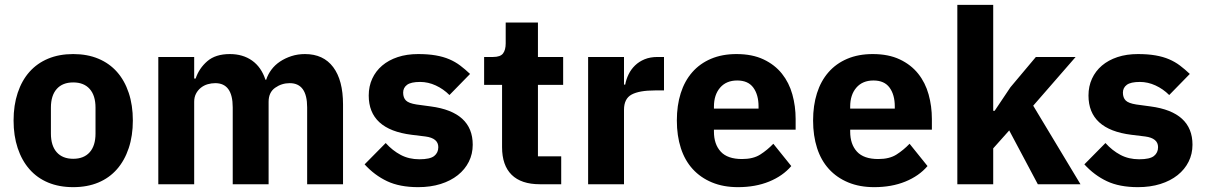

<svg xmlns="http://www.w3.org/2000/svg" viewBox="-20 -760 4971 792"><path d="M282 12Q224 12 178.5 -7Q133 -26 101.5 -62Q70 -98 53 -149Q36 -200 36 -263Q36 -326 53 -377Q70 -428 101.5 -463.5Q133 -499 178.5 -518Q224 -537 282 -537Q340 -537 385.5 -518Q431 -499 462.5 -463.5Q494 -428 511 -377Q528 -326 528 -263Q528 -200 511 -149Q494 -98 462.5 -62Q431 -26 385.5 -7Q340 12 282 12ZM282 -105Q326 -105 350 -132Q374 -159 374 -209V-316Q374 -366 350 -393Q326 -420 282 -420Q238 -420 214 -393Q190 -366 190 -316V-209Q190 -159 214 -132Q238 -105 282 -105Z M633 0V-525H781V-436H787Q801 -478 835 -507.5Q869 -537 928 -537Q982 -537 1020 -510Q1058 -483 1075 -431H1078Q1085 -453 1099.5 -472.5Q1114 -492 1135 -506Q1156 -520 1182 -528.5Q1208 -537 1238 -537Q1314 -537 1354.5 -483Q1395 -429 1395 -329V0H1247V-317Q1247 -417 1175 -417Q1142 -417 1115 -398Q1088 -379 1088 -340V0H940V-317Q940 -417 868 -417Q852 -417 836.5 -412.5Q821 -408 808.5 -398Q796 -388 788.5 -373.5Q781 -359 781 -340V0Z M1705 12Q1629 12 1577 -12.5Q1525 -37 1484 -82L1571 -170Q1599 -139 1633 -121Q1667 -103 1710 -103Q1754 -103 1771 -116.5Q1788 -130 1788 -153Q1788 -190 1735 -197L1678 -204Q1501 -226 1501 -366Q1501 -404 1515.5 -435.5Q1530 -467 1556.5 -489.5Q1583 -512 1620.5 -524.5Q1658 -537 1705 -537Q1746 -537 1777.5 -531.5Q1809 -526 1833.5 -515.5Q1858 -505 1878.5 -489.5Q1899 -474 1919 -455L1834 -368Q1809 -393 1777.5 -407.5Q1746 -422 1713 -422Q1675 -422 1659 -410Q1643 -398 1643 -378Q1643 -357 1654.5 -345.5Q1666 -334 1698 -329L1757 -321Q1930 -298 1930 -163Q1930 -125 1914 -93Q1898 -61 1868.5 -37.5Q1839 -14 1797.5 -1Q1756 12 1705 12Z M2207 0Q2130 0 2090.5 -39Q2051 -78 2051 -153V-410H1977V-525H2014Q2044 -525 2055 -539.5Q2066 -554 2066 -581V-667H2199V-525H2303V-410H2199V-115H2295V0Z M2406 0V-525H2554V-411H2559Q2563 -433 2573 -453.5Q2583 -474 2599.5 -490Q2616 -506 2639 -515.5Q2662 -525 2693 -525H2719V-387H2682Q2617 -387 2585.5 -370Q2554 -353 2554 -307V0Z M3024 12Q2964 12 2917 -7.5Q2870 -27 2837.5 -62.5Q2805 -98 2788.5 -149Q2772 -200 2772 -263Q2772 -325 2788 -375.5Q2804 -426 2835.5 -462Q2867 -498 2913 -517.5Q2959 -537 3018 -537Q3083 -537 3129.5 -515Q3176 -493 3205.5 -456Q3235 -419 3248.5 -370.5Q3262 -322 3262 -269V-225H2925V-217Q2925 -165 2953 -134.5Q2981 -104 3041 -104Q3087 -104 3116 -122.5Q3145 -141 3170 -167L3244 -75Q3209 -34 3152.5 -11Q3096 12 3024 12ZM3021 -428Q2976 -428 2950.5 -398.5Q2925 -369 2925 -320V-312H3109V-321Q3109 -369 3087.5 -398.5Q3066 -428 3021 -428Z M3586 12Q3526 12 3479 -7.5Q3432 -27 3399.5 -62.5Q3367 -98 3350.5 -149Q3334 -200 3334 -263Q3334 -325 3350 -375.5Q3366 -426 3397.5 -462Q3429 -498 3475 -517.5Q3521 -537 3580 -537Q3645 -537 3691.5 -515Q3738 -493 3767.5 -456Q3797 -419 3810.5 -370.5Q3824 -322 3824 -269V-225H3487V-217Q3487 -165 3515 -134.5Q3543 -104 3603 -104Q3649 -104 3678 -122.5Q3707 -141 3732 -167L3806 -75Q3771 -34 3714.5 -11Q3658 12 3586 12ZM3583 -428Q3538 -428 3512.5 -398.5Q3487 -369 3487 -320V-312H3671V-321Q3671 -369 3649.5 -398.5Q3628 -428 3583 -428Z M3929 -740H4077V-303H4083L4148 -400L4253 -525H4417L4242 -324L4437 0H4261L4143 -222L4077 -148V0H3929Z M4674 12Q4598 12 4546 -12.5Q4494 -37 4453 -82L4540 -170Q4568 -139 4602 -121Q4636 -103 4679 -103Q4723 -103 4740 -116.5Q4757 -130 4757 -153Q4757 -190 4704 -197L4647 -204Q4470 -226 4470 -366Q4470 -404 4484.5 -435.5Q4499 -467 4525.5 -489.5Q4552 -512 4589.5 -524.5Q4627 -537 4674 -537Q4715 -537 4746.5 -531.5Q4778 -526 4802.5 -515.5Q4827 -505 4847.5 -489.5Q4868 -474 4888 -455L4803 -368Q4778 -393 4746.5 -407.5Q4715 -422 4682 -422Q4644 -422 4628 -410Q4612 -398 4612 -378Q4612 -357 4623.5 -345.5Q4635 -334 4667 -329L4726 -321Q4899 -298 4899 -163Q4899 -125 4883 -93Q4867 -61 4837.5 -37.5Q4808 -14 4766.5 -1Q4725 12 4674 12Z"/></svg>

Font: IBM Plex Sans KR
Style: Bold
Weight: 700
Designer: Mike Abbink; Paul van der Laan; Pieter van Rosmalen; Wujin Sim; Chorong Kim; Dohee Lee;
Foundry: Sandoll Inc.
Version: Version 1.001